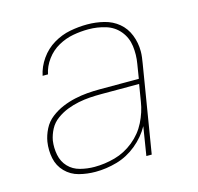

<svg xmlns="http://www.w3.org/2000/svg" viewBox="-85 -628 747 725"><g transform="rotate(-15 288.0 -265.0)"><path d="M203 8Q245 8 287 -4Q329 -16 364.5 -45Q400 -74 421 -112L403 0H424L480 -341Q482 -353 483.5 -364.5Q485 -376 485 -388Q485 -421 473 -451.5Q461 -482 437 -502Q413 -522 381 -530Q349 -538 315 -538Q282 -538 248 -531.5Q214 -525 183 -506.5Q152 -488 131 -458Q110 -428 103 -394H124Q130 -424 149.5 -450.5Q169 -477 197 -492.5Q225 -508 255 -513.5Q285 -519 315 -519Q350 -519 382.5 -509Q415 -499 436 -473.5Q457 -448 461.5 -414Q466 -380 460 -345L451 -289H299Q274 -289 249.5 -287Q225 -285 200 -279.5Q175 -274 151 -264Q127 -254 105.5 -237.5Q84 -221 72 -197Q60 -173 56 -149Q51 -116 57.5 -84.5Q64 -53 86 -30.5Q108 -8 139 0Q170 8 203 8ZM204 -11Q176 -11 148.5 -18Q121 -25 102.5 -44.5Q84 -64 78.5 -92Q73 -120 77 -148Q81 -170 92 -191Q103 -212 123 -226.5Q143 -241 165 -249.5Q187 -258 209.5 -262.5Q232 -267 254 -268.5Q276 -270 299 -270H447L436 -203Q430 -164 411 -126Q392 -88 358 -60.5Q324 -33 284 -22Q244 -11 204 -11Z"/></g></svg>

Font: Iosevka Sparkle Thin Oblique
Style: Regular
Weight: 100
Italic angle: -9°
Designer: Belleve Invis
Foundry: Belleve Invis
Version: Version 4.5.0; ttfautohint (v1.8.3)